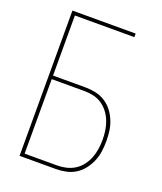

<svg xmlns="http://www.w3.org/2000/svg" viewBox="-136 -824 772 913"><g transform="rotate(20 250.0 -367.5)"><path d="M72 0V-735H392V-717H91V-413H255Q281 -413 307 -407.5Q333 -402 355 -388Q377 -374 393 -353.5Q409 -333 419 -308.5Q429 -284 432.5 -258.5Q436 -233 436 -207Q436 -181 432.5 -155Q429 -129 419 -105Q409 -81 393 -60Q377 -39 355 -25Q333 -11 307 -5.5Q281 0 255 0ZM255 -18Q279 -18 302 -23.5Q325 -29 344.5 -41.5Q364 -54 378.5 -73Q393 -92 401.5 -114Q410 -136 413.5 -159.5Q417 -183 417 -207Q417 -230 413.5 -253.5Q410 -277 401.5 -299Q393 -321 378.5 -340Q364 -359 344.5 -372Q325 -385 302 -390Q279 -395 255 -395H91V-18Z"/></g></svg>

Font: Iosevka Term Curly Thin
Style: Regular
Weight: 100
Designer: Belleve Invis
Foundry: Belleve Invis
Version: Version 32.3.0